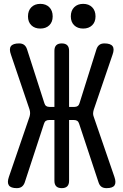

<svg xmlns="http://www.w3.org/2000/svg" viewBox="-20 -965 640 995"><path d="M108 -19Q103 -5 93 2.5Q83 10 67 10Q36 10 26 -4.5Q16 -19 26 -48L133 -360Q136 -370 136 -379Q136 -388 133 -398L37 -681Q26 -711 36.5 -725.5Q47 -740 79 -740Q95 -740 105 -732.5Q115 -725 120 -710L210 -430Q213 -420 219.5 -415.5Q226 -411 236 -411H262V-702Q262 -721 271.5 -730.5Q281 -740 300 -740Q319 -740 328.5 -730.5Q338 -721 338 -702V-411H366Q376 -411 382.5 -415.5Q389 -420 392 -430L480 -710Q485 -725 495 -732.5Q505 -740 521 -740Q553 -740 563.5 -725.5Q574 -711 563 -681L466 -397Q463 -387 462.5 -378Q462 -369 466 -359L573 -48Q583 -19 573.5 -4.5Q564 10 532 10Q516 10 506 3Q496 -4 491 -19L390 -324Q387 -334 380.5 -338.5Q374 -343 364 -343H338V-28Q338 -9 328.5 0.5Q319 10 300 10Q281 10 271.5 0.5Q262 -9 262 -28V-343H234Q224 -343 217.5 -338.5Q211 -334 208 -324ZM411 -817Q382 -817 364.5 -834Q347 -851 347 -880Q347 -910 364.5 -927.5Q382 -945 411 -945Q440 -945 457.5 -927.5Q475 -910 475 -880Q475 -851 457.5 -834Q440 -817 411 -817ZM189 -817Q160 -817 142.5 -834Q125 -851 125 -880Q125 -910 142.5 -927.5Q160 -945 189 -945Q218 -945 235.5 -927.5Q253 -910 253 -880Q253 -851 235.5 -834Q218 -817 189 -817Z"/></svg>

Font: Maple Mono Normal
Style: Regular
Weight: 400
Monospace: yes
Designer: subframe7536
Version: Version 7.000